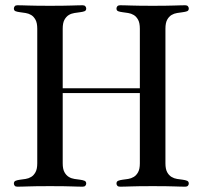

<svg xmlns="http://www.w3.org/2000/svg" viewBox="-20 -700 762 722"><path d="M215.8 -350.1V-85.9Q215.8 -64.5 222.4 -52.5Q229 -40.5 238.8 -34.7Q248.5 -28.8 260 -27.1Q271.5 -25.4 281.2 -24.2Q291 -22.9 297.6 -20.3Q304.2 -17.6 304.2 -9.8Q304.2 -5.4 301 -1.7Q297.9 2 291 2Q282.2 2 272.5 1.7Q262.7 1.5 248.8 1Q234.9 0.5 215.6 0.2Q196.3 0 168 0Q139.6 0 120.4 0.2Q101.1 0.5 87.2 1Q73.2 1.5 63.5 1.7Q53.7 2 44.9 2Q38.1 2 35.2 -1.7Q32.2 -5.4 32.2 -9.8Q32.2 -17.6 38.8 -20.3Q45.4 -22.9 55.2 -24.2Q64.9 -25.4 76.2 -27.1Q87.4 -28.8 97.2 -34.7Q106.9 -40.5 113.5 -52.5Q120.1 -64.5 120.1 -85.9V-591.8Q120.1 -613.8 113.5 -625.7Q106.9 -637.7 97.2 -643.6Q87.4 -649.4 76.2 -651.1Q64.9 -652.8 55.2 -654.1Q45.4 -655.3 38.8 -657.7Q32.2 -660.2 32.2 -668Q32.2 -672.4 35.2 -676.3Q38.1 -680.2 44.9 -680.2Q53.7 -680.2 63.5 -679.9Q73.2 -679.7 87.2 -679.2Q101.1 -678.7 120.4 -678.5Q139.6 -678.2 168 -678.2Q196.3 -678.2 215.6 -678.5Q234.9 -678.7 248.8 -679.2Q262.7 -679.7 272.5 -679.9Q282.2 -680.2 291 -680.2Q297.9 -680.2 301 -676.3Q304.2 -672.4 304.2 -668Q304.2 -660.2 297.6 -657.7Q291 -655.3 281.2 -654.1Q271.5 -652.8 260 -651.1Q248.5 -649.4 238.8 -643.6Q229 -637.7 222.4 -625.7Q215.8 -613.8 215.8 -591.8V-368.2H505.9V-591.8Q505.9 -613.8 499.3 -625.7Q492.7 -637.7 482.9 -643.6Q473.1 -649.4 461.9 -651.1Q450.7 -652.8 440.9 -654.1Q431.2 -655.3 424.6 -657.7Q418 -660.2 418 -668Q418 -672.4 421.1 -676.3Q424.3 -680.2 431.2 -680.2Q439.9 -680.2 449.7 -679.9Q459.5 -679.7 473.4 -679.2Q487.3 -678.7 506.6 -678.5Q525.9 -678.2 554.2 -678.2Q582 -678.2 601.3 -678.5Q620.6 -678.7 634.5 -679.2Q648.4 -679.7 658.2 -679.9Q668 -680.2 676.8 -680.2Q683.6 -680.2 686.8 -676.3Q689.9 -672.4 689.9 -668Q689.9 -660.2 683.3 -657.7Q676.8 -655.3 667 -654.1Q657.2 -652.8 646 -651.1Q634.8 -649.4 625 -643.6Q615.2 -637.7 608.6 -625.7Q602.1 -613.8 602.1 -591.8V-85.9Q602.1 -64.5 608.6 -52.5Q615.2 -40.5 625 -34.7Q634.8 -28.8 646 -27.1Q657.2 -25.4 667 -24.2Q676.8 -22.9 683.3 -20.3Q689.9 -17.6 689.9 -9.8Q689.9 -5.4 686.8 -1.7Q683.6 2 676.8 2Q668 2 658.2 1.7Q648.4 1.5 634.5 1Q620.6 0.5 601.3 0.2Q582 0 554.2 0Q525.9 0 506.6 0.2Q487.3 0.5 473.4 1Q459.5 1.5 449.7 1.7Q439.9 2 431.2 2Q424.3 2 421.1 -1.7Q418 -5.4 418 -9.8Q418 -17.6 424.6 -20.3Q431.2 -22.9 440.9 -24.2Q450.7 -25.4 461.9 -27.1Q473.1 -28.8 482.9 -34.7Q492.7 -40.5 499.3 -52.5Q505.9 -64.5 505.9 -85.9V-350.1Z"/></svg>

Font: XB Zar
Style: Regular
Weight: 400
Designer: Behnam
Foundry: Irmug
Version: Version 8.005 2009